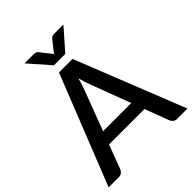

<svg xmlns="http://www.w3.org/2000/svg" viewBox="-251 -1049 1188 1188"><g transform="rotate(-45 343.0 -455.0)"><path d="M466.5 -270 367.5 -533Q355.5 -563.5 343 -610.5Q337.5 -587 331 -567.2Q324.5 -547.5 319 -532.5L220 -270ZM688 0H597.5Q582 0 572.5 -7.8Q563 -15.5 558 -27L498 -186H188L128 -27Q124 -17 114 -8.5Q104 0 89 0H-1.5L284 -720H402.5ZM513 -910.5 393 -773.5H293L173 -910.5H251Q257.5 -910.5 267.2 -908.5Q277 -906.5 284 -897L336.5 -831Q340.5 -825.5 343 -821Q345.5 -825.5 349.5 -831L401.5 -896.5Q409 -906.5 418.5 -908.5Q428 -910.5 435 -910.5Z"/></g></svg>

Font: Lato 2
Style: Regular
Weight: 600
Designer: Lukasz Dziedzic with Adam Twardoch and Botio Nikoltchev
Foundry: tyPoland Lukasz Dziedzic
Version: Version 2.015; 2015-08-06; http://www.latofonts.com/